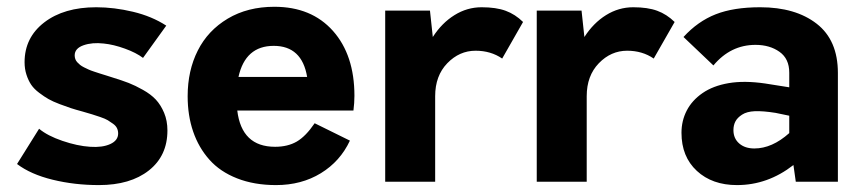

<svg xmlns="http://www.w3.org/2000/svg" viewBox="-20 -531 2525 561"><path d="M269 9.8Q197.8 9.8 133.8 -5.9Q69.8 -21.5 29.8 -51.8L94.2 -154.8Q118.7 -134.3 162.4 -119.4Q206.1 -104.5 243.2 -102.1Q279.3 -99.6 302.2 -110.1Q325.2 -120.6 325.2 -141.1Q325.2 -149.4 321.8 -156.5Q318.4 -163.6 310.3 -169.4Q302.2 -175.3 294.9 -179.7Q287.6 -184.1 272.7 -189.2Q257.8 -194.3 248.8 -197Q239.7 -199.7 221.2 -205.1Q199.7 -210.9 187 -215.1Q174.3 -219.2 154.3 -226.8Q134.3 -234.4 121.8 -241.5Q109.4 -248.5 94.5 -259.8Q79.6 -271 71.3 -283.2Q63 -295.4 57.4 -312.5Q51.8 -329.6 51.8 -349.1Q51.8 -421.4 109.4 -465.6Q167 -509.8 261.2 -509.8Q313.5 -509.8 368.7 -496.6Q423.8 -483.4 465.8 -456.1L397.9 -361.8Q377.9 -377 345 -388.9Q312 -400.9 283.2 -403.8Q249.5 -407.7 223.9 -398.7Q198.2 -389.6 198.2 -369.1Q198.2 -363.8 200 -358.6Q201.7 -353.5 205.8 -349.1Q210 -344.7 214.1 -341.3Q218.3 -337.9 225.6 -334.2Q232.9 -330.6 238.8 -327.9Q244.6 -325.2 254.9 -321.8Q265.1 -318.4 272 -316.2Q278.8 -314 291 -310.3Q303.2 -306.6 310.1 -304.2Q336.9 -295.9 356 -288.6Q375 -281.2 397.9 -268.3Q420.9 -255.4 435.3 -240Q449.7 -224.6 459.5 -201.4Q469.2 -178.2 469.2 -149.9Q469.2 -75.7 415 -33Q360.8 9.8 269 9.8Z M1015.6 -251Q1015.6 -230.5 1012.7 -208H673.3Q686 -102.1 783.7 -102.1Q820.8 -102.1 847.2 -117.4Q873.5 -132.8 899.4 -170.9L1002.4 -120.1Q974.1 -59.6 917.5 -24.9Q860.8 9.8 786.6 9.8Q722.7 9.8 672.9 -9.8Q623 -29.3 591.8 -64.5Q560.5 -99.6 544.4 -146.5Q528.3 -193.4 528.3 -250Q528.3 -324.7 557.9 -383.3Q587.4 -441.9 645.5 -476.6Q703.6 -511.2 781.7 -511.2Q890.1 -511.2 952.9 -440.7Q1015.6 -370.1 1015.6 -251ZM779.8 -397Q696.8 -397 676.8 -306.2H877.4Q862.3 -397 779.8 -397Z M1508.3 -466.8 1447.3 -359.9Q1414.1 -382.8 1369.6 -382.8Q1322.3 -382.8 1286.9 -346.2Q1251.5 -309.6 1251.5 -250V0H1105.5V-500H1236.3L1244.6 -422.9Q1271 -463.9 1307.9 -486.8Q1344.7 -509.8 1387.2 -509.8Q1429.7 -509.8 1457.5 -499.5Q1485.4 -489.3 1508.3 -466.8Z M1951.2 -466.8 1890.1 -359.9Q1856.9 -382.8 1812.5 -382.8Q1765.1 -382.8 1729.7 -346.2Q1694.3 -309.6 1694.3 -250V0H1548.3V-500H1679.2L1687.5 -422.9Q1713.9 -463.9 1750.7 -486.8Q1787.6 -509.8 1830.1 -509.8Q1872.6 -509.8 1900.4 -499.5Q1928.2 -489.3 1951.2 -466.8Z M2201.2 -509.8Q2304.2 -509.8 2366.2 -461.7Q2428.2 -413.6 2428.2 -317.9V0H2305.2L2298.3 -48.8Q2223.1 9.8 2133.3 9.8Q2061 9.8 2016.1 -31.7Q1971.2 -73.2 1971.2 -143.1Q1971.2 -178.2 1986.6 -208Q2002 -237.8 2032.7 -259Q2063.5 -280.3 2109.1 -288.1Q2154.8 -295.9 2215.3 -287.1L2286.1 -275.9V-318.8Q2286.1 -359.4 2257.6 -379.6Q2229 -399.9 2187.5 -399.9Q2114.7 -399.9 2064.5 -339.8L1977.1 -422.9Q2019 -468.8 2071.3 -489.3Q2123.5 -509.8 2201.2 -509.8ZM2123 -150.9Q2123 -126.5 2139.9 -111.8Q2156.7 -97.2 2184.1 -97.2Q2235.8 -97.2 2286.1 -142.1V-192.9L2246.1 -201.2Q2209.5 -207 2185.8 -206.1Q2162.1 -205.1 2148.2 -196Q2134.3 -187 2128.7 -176Q2123 -165 2123 -150.9Z"/></svg>

Font: Orkney
Style: Bold
Weight: 700
Designer: Samuel Oakes and Alfredo Marco Pradil
Foundry: Alfredo Marco Pradil
Version: 1.0